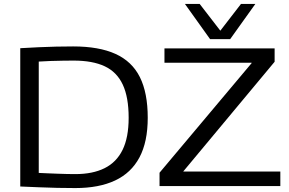

<svg xmlns="http://www.w3.org/2000/svg" viewBox="-20 -946 1469 976"><path d="M363 10Q318 10 271.5 9Q225 8 178 6Q131 4 83 2V-701Q133 -704 178 -706Q223 -708 265.5 -709Q308 -710 352 -710Q483 -710 567 -672Q651 -634 691 -554Q731 -474 731 -347Q731 -225 689 -146Q647 -67 565 -28.5Q483 10 363 10ZM363 -61Q451 -61 511.5 -91Q572 -121 603 -184Q634 -247 634 -347Q634 -452 604 -516Q574 -580 512.5 -609Q451 -638 354 -638Q331 -638 300 -637.5Q269 -637 237 -636Q205 -635 177 -633V-67Q197 -66 221.5 -65Q246 -64 272 -63Q298 -62 321.5 -61.5Q345 -61 363 -61ZM791 0V-68L1259 -625V-627H816V-700H1376V-632L912 -75V-74H1405V0ZM1278 -926 1150 -747H1048L920 -926H995L1100 -790L1205 -926Z"/></svg>

Font: Georama SemiExpanded
Style: Regular
Weight: 400
Width: 6
Designer: Jean-Baptiste Levee
Foundry: Production Type
Version: Version 1.001